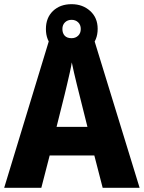

<svg xmlns="http://www.w3.org/2000/svg" viewBox="-20 -900 689 920"><path d="M472 0 432 -155H218L178 0H0L218 -716H429L649 0ZM360 -448Q355 -468 348 -496Q341 -524 334.5 -552.5Q328 -581 324 -601Q321 -581 314.5 -552.5Q308 -524 301.5 -496Q295 -468 290 -448L251 -292H399ZM323 -642Q268 -642 234 -674.5Q200 -707 200 -761Q200 -815 234 -847.5Q268 -880 323 -880Q376 -880 412 -847.5Q448 -815 448 -762Q448 -707 412.5 -674.5Q377 -642 323 -642ZM323 -717Q342 -717 354.5 -729Q367 -741 367 -761Q367 -781 354.5 -793Q342 -805 323 -805Q304 -805 291.5 -793Q279 -781 279 -761Q279 -741 290 -729Q301 -717 323 -717Z"/></svg>

Font: Noto Sans SemiCondensed ExtraBold
Style: Regular
Weight: 800
Width: 4
Designer: Monotype Design Team
Foundry: Monotype Imaging Inc.
Version: Version 2.013; ttfautohint (v1.8.4.7-5d5b)